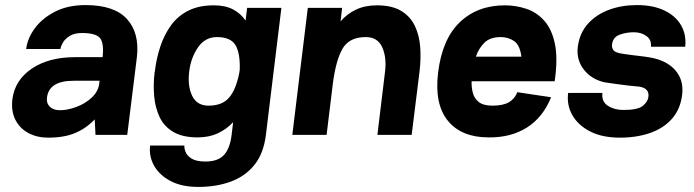

<svg xmlns="http://www.w3.org/2000/svg" viewBox="-20 -531 2734 756"><path d="M170 11Q126 11 92 -7Q58 -25 40.5 -59.5Q23 -94 29 -142Q39 -216 105.5 -261Q172 -306 277 -306H384Q390 -359 374.5 -380Q359 -401 303 -401Q273 -401 254.5 -389.5Q236 -378 227.5 -363Q219 -348 218 -338H83Q88 -380 117 -419.5Q146 -459 196.5 -485Q247 -511 317 -511Q430 -511 480 -456Q530 -401 519 -306L481 0H356L353 -61Q320 -26 276.5 -7.5Q233 11 170 11ZM216 -97Q246 -97 281 -110Q316 -123 341.5 -147Q367 -171 371 -203L372 -213H270Q173 -213 165 -147Q162 -125 176 -111Q190 -97 216 -97Z M1027 0Q1018 73 982 118Q946 163 889 184Q832 205 761 205Q695 205 651 181.5Q607 158 586.5 121Q566 84 571 42H706Q705 52 710.5 67Q716 82 734.5 93.5Q753 105 789 105Q839 105 862.5 78.5Q886 52 892 0L898 -50Q872 -22 837.5 -6Q803 10 758 10Q699 10 662.5 -11.5Q626 -33 608.5 -70Q591 -107 587 -153Q583 -199 589 -248L590 -250V-252Q596 -302 611.5 -348.5Q627 -395 653.5 -431.5Q680 -468 721.5 -489Q763 -510 822 -510Q867 -510 897.5 -494Q928 -478 947 -450L953 -500H1088ZM834 -385Q788 -385 760 -345Q732 -305 725 -250Q718 -193 736.5 -154Q755 -115 801 -115Q855 -115 882 -146.5Q909 -178 922 -243L924 -257Q926 -322 907 -353.5Q888 -385 834 -385Z M1131 0 1192 -500H1327L1321 -447Q1347 -477 1382.5 -493.5Q1418 -510 1464 -510Q1523 -510 1559 -488.5Q1595 -467 1613 -430Q1631 -393 1634.5 -346.5Q1638 -300 1632 -250L1601 0H1466L1496 -248Q1503 -305 1485 -345Q1467 -385 1420 -385Q1355 -385 1328.5 -339Q1302 -293 1290 -197L1266 0Z M2017 -168 2150 -148Q2118 -69 2055 -29Q1992 11 1904 10Q1797 10 1743.5 -55.5Q1690 -121 1705 -245Q1721 -377 1790.5 -443.5Q1860 -510 1968 -510Q2011 -510 2052 -496.5Q2093 -483 2123 -449.5Q2153 -416 2165 -358Q2177 -300 2164 -211H1837Q1836 -189 1841.5 -166.5Q1847 -144 1865 -129.5Q1883 -115 1919 -115Q1961 -115 1984 -128.5Q2007 -142 2017 -168ZM1952 -385Q1909 -385 1886.5 -362Q1864 -339 1854 -308H2033Q2027 -354 2004 -369.5Q1981 -385 1952 -385Z M2421 11Q2352 11 2304.5 -13Q2257 -37 2234 -77Q2211 -117 2217 -165H2352Q2348 -131 2373.5 -114.5Q2399 -98 2435 -98Q2492 -98 2511.5 -114.5Q2531 -131 2533 -149Q2538 -184 2496 -190Q2482 -191 2455 -194Q2428 -197 2401 -201Q2374 -205 2360 -207Q2308 -219 2278.5 -257.5Q2249 -296 2255 -346Q2262 -401 2295 -437.5Q2328 -474 2378 -492.5Q2428 -511 2488 -511Q2552 -511 2596.5 -489.5Q2641 -468 2662 -431Q2683 -394 2678 -347H2543Q2546 -374 2525.5 -389Q2505 -404 2476 -404Q2445 -404 2419 -394Q2393 -384 2390 -356Q2388 -345 2395 -334Q2402 -323 2434 -319Q2440 -318 2458 -315.5Q2476 -313 2498.5 -310.5Q2521 -308 2538 -305Q2604 -294 2638.5 -255Q2673 -216 2666 -158Q2659 -101 2626 -63.5Q2593 -26 2540 -7.5Q2487 11 2421 11Z"/></svg>

Font: Haskoy ExtraBold
Style: Italic
Weight: 800
Designer: Ertekin Erdin
Foundry: Ertekin Erdin
Version: Version 2.000; ttfautohint (v1.8.4.7-5d5b)